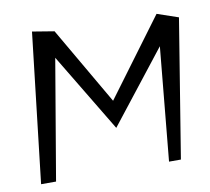

<svg xmlns="http://www.w3.org/2000/svg" viewBox="-68 -656 800 733"><g transform="rotate(-10 331.5 -290.0)"><path d="M354 -162 572 -440 530 0H576L663 -536L581 -564L360 -266L186 -566L101 -580L34 0H92L171 -466Z"/></g></svg>

Font: Stormblade
Style: Obl
Weight: 400
Designer: Mew Too
Foundry: Cannot Into Space Fonts
Version: Version 0.77